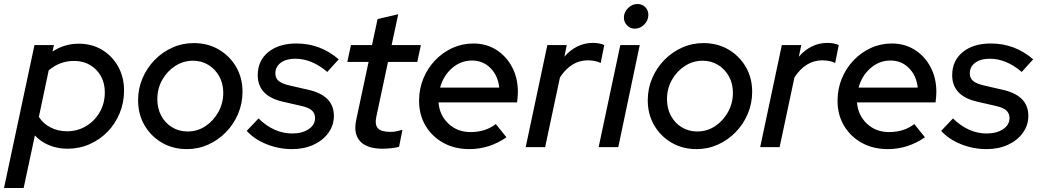

<svg xmlns="http://www.w3.org/2000/svg" viewBox="-59 -734 5188 958"><path d="M-39 204 113 -509H210L203 -477Q263 -516 334 -516Q399 -516 450 -485.5Q501 -455 530.5 -402Q560 -349 560 -282Q560 -222 538 -169Q516 -116 477.5 -76.5Q439 -37 388 -14.5Q337 8 278 8Q229 8 187 -9Q145 -26 115 -58L59 204ZM275 -79Q328 -79 371 -105Q414 -131 439 -175Q464 -219 464 -273Q464 -319 444.5 -354Q425 -389 390.5 -409.5Q356 -430 311 -430Q239 -430 184 -383L135 -151Q155 -118 192.5 -98.5Q230 -79 275 -79Z M873 10Q804 10 749 -22Q694 -54 662 -109Q630 -164 630 -234Q630 -292 652 -343.5Q674 -395 712.5 -434.5Q751 -474 801 -496.5Q851 -519 908 -519Q978 -519 1032.5 -487Q1087 -455 1119 -400.5Q1151 -346 1151 -276Q1151 -218 1129 -166Q1107 -114 1068.5 -74.5Q1030 -35 980 -12.5Q930 10 873 10ZM877 -78Q926 -78 966 -104.5Q1006 -131 1030.5 -175Q1055 -219 1055 -271Q1055 -317 1035 -353Q1015 -389 981 -410Q947 -431 904 -431Q856 -431 815.5 -405Q775 -379 750.5 -335.5Q726 -292 726 -239Q726 -193 745.5 -156.5Q765 -120 799.5 -99Q834 -78 877 -78Z M1398 10Q1332 10 1271 -14.5Q1210 -39 1172 -81L1231 -143Q1308 -68 1399 -68Q1449 -68 1481 -89.5Q1513 -111 1513 -145Q1513 -169 1496.5 -183.5Q1480 -198 1442 -206L1355 -226Q1227 -254 1227 -359Q1227 -431 1279.5 -474Q1332 -517 1420 -517Q1540 -517 1631 -438L1574 -375Q1497 -441 1414 -441Q1369 -441 1342 -421Q1315 -401 1315 -368Q1315 -344 1331.5 -330Q1348 -316 1388 -307L1475 -287Q1607 -259 1607 -156Q1607 -109 1579.5 -71Q1552 -33 1505 -11.5Q1458 10 1398 10Z M1850 8Q1772 8 1738 -29Q1704 -66 1718 -134L1780 -425H1674L1692 -509H1797L1825 -639L1928 -663L1895 -509H2041L2023 -425H1877L1819 -153Q1810 -112 1826.5 -94Q1843 -76 1889 -76Q1904 -76 1917.5 -78.5Q1931 -81 1949 -86L1932 -1Q1915 3 1892.5 5.5Q1870 8 1850 8Z M2283 10Q2210 10 2153.5 -21Q2097 -52 2064.5 -106.5Q2032 -161 2032 -231Q2032 -290 2053 -341.5Q2074 -393 2111.5 -432.5Q2149 -472 2198 -494.5Q2247 -517 2303 -517Q2367 -517 2417 -485.5Q2467 -454 2496 -399.5Q2525 -345 2525 -275Q2525 -265 2524 -252.5Q2523 -240 2521 -223H2129Q2134 -159 2178.5 -117Q2223 -75 2289 -75Q2363 -75 2415 -115L2468 -49Q2383 10 2283 10ZM2137 -297H2432Q2426 -356 2388.5 -394Q2351 -432 2296 -432Q2240 -432 2196.5 -394Q2153 -356 2137 -297Z M2564 0 2672 -509H2769L2757 -451Q2785 -484 2821.5 -502Q2858 -520 2899 -520Q2916 -520 2931.5 -517Q2947 -514 2956 -509L2938 -419Q2928 -426 2909.5 -429.5Q2891 -433 2874 -433Q2791 -433 2735 -348L2661 0Z M3108 -591Q3085 -591 3069.5 -607.5Q3054 -624 3054 -646Q3054 -673 3074.5 -693.5Q3095 -714 3122 -714Q3145 -714 3160.5 -698.5Q3176 -683 3176 -660Q3176 -632 3155.5 -611.5Q3135 -591 3108 -591ZM2928 0 3036 -509H3133L3026 0Z M3416 10Q3347 10 3292 -22Q3237 -54 3205 -109Q3173 -164 3173 -234Q3173 -292 3195 -343.5Q3217 -395 3255.5 -434.5Q3294 -474 3344 -496.5Q3394 -519 3451 -519Q3521 -519 3575.5 -487Q3630 -455 3662 -400.5Q3694 -346 3694 -276Q3694 -218 3672 -166Q3650 -114 3611.5 -74.5Q3573 -35 3523 -12.5Q3473 10 3416 10ZM3420 -78Q3469 -78 3509 -104.5Q3549 -131 3573.5 -175Q3598 -219 3598 -271Q3598 -317 3578 -353Q3558 -389 3524 -410Q3490 -431 3447 -431Q3399 -431 3358.5 -405Q3318 -379 3293.5 -335.5Q3269 -292 3269 -239Q3269 -193 3288.5 -156.5Q3308 -120 3342.5 -99Q3377 -78 3420 -78Z M3734 0 3842 -509H3939L3927 -451Q3955 -484 3991.5 -502Q4028 -520 4069 -520Q4086 -520 4101.5 -517Q4117 -514 4126 -509L4108 -419Q4098 -426 4079.5 -429.5Q4061 -433 4044 -433Q3961 -433 3905 -348L3831 0Z M4371 10Q4298 10 4241.5 -21Q4185 -52 4152.5 -106.5Q4120 -161 4120 -231Q4120 -290 4141 -341.5Q4162 -393 4199.5 -432.5Q4237 -472 4286 -494.5Q4335 -517 4391 -517Q4455 -517 4505 -485.5Q4555 -454 4584 -399.5Q4613 -345 4613 -275Q4613 -265 4612 -252.5Q4611 -240 4609 -223H4217Q4222 -159 4266.5 -117Q4311 -75 4377 -75Q4451 -75 4503 -115L4556 -49Q4471 10 4371 10ZM4225 -297H4520Q4514 -356 4476.5 -394Q4439 -432 4384 -432Q4328 -432 4284.5 -394Q4241 -356 4225 -297Z M4863 10Q4797 10 4736 -14.5Q4675 -39 4637 -81L4696 -143Q4773 -68 4864 -68Q4914 -68 4946 -89.5Q4978 -111 4978 -145Q4978 -169 4961.5 -183.5Q4945 -198 4907 -206L4820 -226Q4692 -254 4692 -359Q4692 -431 4744.5 -474Q4797 -517 4885 -517Q5005 -517 5096 -438L5039 -375Q4962 -441 4879 -441Q4834 -441 4807 -421Q4780 -401 4780 -368Q4780 -344 4796.5 -330Q4813 -316 4853 -307L4940 -287Q5072 -259 5072 -156Q5072 -109 5044.5 -71Q5017 -33 4970 -11.5Q4923 10 4863 10Z"/></svg>

Font: Red Hat Display Medium
Style: Italic
Weight: 500
Italic angle: -12°
Designer: Pentagram, MCKL
Foundry: Pentagram, MCKL
Version: Version 1.023; ttfautohint (v1.8.3)